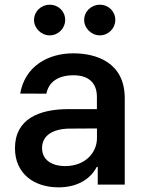

<svg xmlns="http://www.w3.org/2000/svg" viewBox="-20 -777 612 808"><path d="M226.6 11.4C314.6 11.4 365.4 -31.6 387.1 -74.6H391.3V0H505V-363.6C505 -515.3 383.9 -552.6 288.4 -552.6C181.8 -552.6 84.9 -498.2 65 -383.2L175.1 -382.8C184.7 -430.8 222.7 -460.2 289.8 -460.2C353.7 -460.2 387.8 -427.2 387.8 -369.7V-317.8H269.5C146 -318.2 43 -277 43 -153.4C43 -46.5 122.5 11.4 226.6 11.4ZM123.2 -692.8C123.2 -658.4 153.4 -628.2 188.9 -628.2C225.9 -628.2 254.3 -658.4 254.3 -692.8C254.3 -729.4 225.9 -757.1 188.9 -757.1C153.4 -757.1 123.2 -729.4 123.2 -692.8ZM157 -154.1C157 -207 203.1 -235.1 273.1 -235.8L388.1 -236.5V-196C388.1 -133.5 337.7 -78.1 254.6 -78.1C197.8 -78.1 157 -104 157 -154.1ZM334.2 -692.8C334.2 -658.4 364.3 -628.2 399.9 -628.2C436.8 -628.2 465.2 -658.4 465.2 -692.8C465.2 -729.4 436.8 -757.1 399.9 -757.1C364.3 -757.1 334.2 -729.4 334.2 -692.8Z"/></svg>

Font: Magic Ui Pro Semi Bold
Style: Regular
Weight: 600
Designer: Stefan Endress, Andreas Faust
Version: Version 1.000;FEAKit 1.0